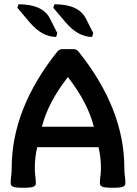

<svg xmlns="http://www.w3.org/2000/svg" viewBox="-20 -888 652 913"><path d="M156.7 -188Q145.5 -138.2 145.5 -88.9Q145.5 -66.4 147.9 -51.3Q150.4 -36.1 150.4 -15.6Q150.4 -5.9 139.6 -0.5Q128.9 4.9 90.3 4.9Q51.8 4.9 41.3 -0.5Q30.8 -5.9 30.8 -15.6Q30.8 -36.1 33.2 -51.3Q35.6 -66.4 35.6 -88.9Q35.6 -372.6 254.9 -645.5Q265.1 -654.3 273.9 -654.3H332Q340.8 -654.3 351.1 -645.5Q571.3 -372.1 571.3 -88.9Q571.3 -66.4 573.7 -51.3Q576.2 -36.1 576.2 -15.6Q576.2 -5.9 565.4 -0.5Q554.7 4.9 515.6 4.9Q476.1 4.9 465.6 -0.5Q455.1 -5.9 455.1 -15.6Q455.1 -36.1 457.5 -51.3Q460 -66.4 460 -88.9Q460 -138.2 448.7 -188ZM426.3 -285.2Q397 -400.9 302.7 -521.5Q208.5 -400.9 179.2 -285.2ZM247.1 -712.4Q180.2 -712.4 121.1 -781.7L62.5 -851.1L67.9 -867.7Q183.6 -867.7 217.8 -799.3L252.4 -731ZM418 -712.4Q351.1 -712.4 292 -781.7L233.4 -851.1L238.8 -867.7Q354.5 -867.7 388.7 -799.3L423.3 -731Z"/></svg>

Font: ALMAS
Style: Bold
Weight: 700
Designer: ALMAS Font/ by Husham Jawad Kadhim, derived from the Bainsely font by/ Paul James MIller
Foundry: High-Logic / Made with FontCreator
Version: Version 1.411;September 19, 2021;FontCreator 14.0.0.2814 32-